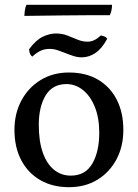

<svg xmlns="http://www.w3.org/2000/svg" viewBox="-20 -768 572 797"><path d="M266 9Q198 9 147 -20.5Q96 -50 68 -103.5Q40 -157 40 -229Q40 -297 69 -351Q98 -405 149 -436Q200 -467 266 -467Q337 -467 387.5 -437Q438 -407 465 -353.5Q492 -300 492 -229Q492 -160 463.5 -106.5Q435 -53 384.5 -22Q334 9 266 9ZM274 -39Q334 -39 363 -88.5Q392 -138 392 -217Q392 -279 373.5 -324.5Q355 -370 324 -394.5Q293 -419 256 -419Q198 -419 169.5 -372Q141 -325 141 -250Q141 -182 157.5 -135Q174 -88 204 -63.5Q234 -39 274 -39ZM320 -530Q302 -530 285 -535.5Q268 -541 252 -547.5Q236 -554 219.5 -559.5Q203 -565 185 -565Q165 -565 148 -557Q131 -549 114 -533Q107 -538 104 -546Q101 -554 101 -564Q129 -602 157.5 -615.5Q186 -629 212 -629Q238 -629 260 -620.5Q282 -612 302 -603.5Q322 -595 343 -595Q358 -595 371.5 -601.5Q385 -608 399 -621Q404 -620 412.5 -617Q421 -614 425 -607Q403 -566 376 -548Q349 -530 320 -530ZM445 -748Q445 -737 443 -726.5Q441 -716 436 -705Q420 -705 368 -705Q316 -705 241.5 -704Q167 -703 81 -702Q81 -708 83 -723.5Q85 -739 90 -748Z"/></svg>

Font: Vollkorn
Style: Regular
Weight: 400
Designer: Friedrich Althausen
Foundry: Friedrich Althausen
Version: Version 4.104